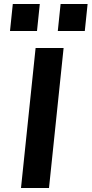

<svg xmlns="http://www.w3.org/2000/svg" viewBox="-20 -940 458 960"><path d="M85 0 158 -700H298L225 0ZM30 -785 44 -920H179L165 -785ZM269 -785 283 -920H418L404 -785Z"/></svg>

Font: Quantico
Style: Bold Italic
Weight: 700
Italic angle: -12°
Designer: Matt Desmond
Foundry: MADtype
Version: Version 2.002